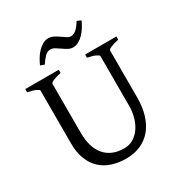

<svg xmlns="http://www.w3.org/2000/svg" viewBox="-189 -941 1031 1092"><g transform="rotate(-30 327.0 -395.0)"><path d="M622.6 -594.2Q589.4 -587.4 570.6 -579.1Q551.8 -570.8 551.8 -564V-255.9Q551.8 -191.9 536.1 -141.6Q520.5 -91.3 491.2 -56.6Q461.9 -22 419.9 -3.7Q377.9 14.6 325.2 14.6Q274.9 14.6 232.7 0.7Q190.4 -13.2 159.9 -41.7Q129.4 -70.3 112.3 -113.8Q95.2 -157.2 95.2 -216.8V-564Q95.2 -569.8 77.4 -578.6Q59.6 -587.4 24.4 -594.2V-615.2H244.1V-594.2Q210.9 -587.4 192.1 -579.1Q173.3 -570.8 173.3 -564V-241.2Q173.3 -194.3 184.3 -157.2Q195.3 -120.1 217 -94.5Q238.8 -68.8 270.5 -55.2Q302.2 -41.5 344.2 -41.5Q378.9 -41.5 405.8 -58.3Q432.6 -75.2 450.9 -102.5Q469.2 -129.9 478.8 -164.8Q488.3 -199.7 488.3 -235.8V-564Q488.3 -569.8 470.5 -578.6Q452.6 -587.4 417.5 -594.2V-615.2H622.6ZM497.1 -793.9Q488.3 -773.9 476.1 -754.4Q463.9 -734.9 449 -719.2Q434.1 -703.6 416.5 -693.8Q398.9 -684.1 379.9 -684.1Q362.8 -684.1 347.4 -692.6Q332 -701.2 317.4 -711.7Q302.7 -722.2 288.3 -730.7Q273.9 -739.3 259.8 -739.3Q240.2 -739.3 224.1 -723.4Q208 -707.5 189.9 -680.2L164.1 -689.9Q172.9 -710 184.8 -729.7Q196.8 -749.5 211.9 -765.1Q227.1 -780.8 244.4 -790.5Q261.7 -800.3 280.8 -800.3Q299.3 -800.3 315.9 -791.7Q332.5 -783.2 347.2 -772.7Q361.8 -762.2 375 -753.7Q388.2 -745.1 399.9 -745.1Q418.5 -745.1 436.3 -760.7Q454.1 -776.4 470.7 -805.2Z"/></g></svg>

Font: Gentium Plus Afr
Style: Regular
Weight: 400
Designer: J. Victor Gaultney, Annie Olsen, Iska Routamaa, Becca Hirsbrunner
Foundry: SIL International
Version: Version 5.000